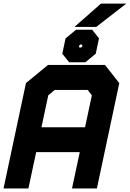

<svg xmlns="http://www.w3.org/2000/svg" viewBox="-37 -1068 736 1088"><path d="M-17 0 110 -597 235 -700H558L639 -597L512 0H371L415 -206H168L124 0ZM68.5 -71H68L111.5 -274.5H502.5L459 -71H458.5L564 -567.5L515 -629.5H250L174 -567.5ZM198 -347H445L483.5 -528L459.5 -558.5H273.5L236.5 -528ZM111.5 -274 173.5 -567.5 250 -630H515L564.5 -567.5L502.5 -274ZM355 -715 316 -763.5 334.5 -850.5 394 -899.5H485.5L524 -850.5L505.5 -763.5L446.5 -715ZM383 -757.5H437L468.5 -783L479 -833L458.5 -859H404.5L373 -833L362.5 -783ZM383 -757.5 362.5 -783 373 -833 404.5 -859H458.5L479 -833L468.5 -783L437 -757.5ZM414 -798.5H422.5L428 -803.5L430 -811L426.5 -815.5H418L412.5 -811L410.5 -803.5ZM385 -915.5 535 -1047.5H678.5L508.5 -915.5ZM487 -949.5H486.5L560 -1012.5H560.5Z"/></svg>

Font: Tourney Thin Black
Style: Italic
Weight: 900
Italic angle: -12°
Version: Version 1.015